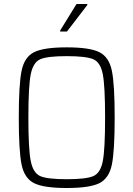

<svg xmlns="http://www.w3.org/2000/svg" viewBox="-20 -933 668 961"><path d="M74 -344Q74 -510 88 -578.5Q102 -647 150 -671.5Q198 -696 314 -696Q430 -696 478 -671.5Q526 -647 540 -578.5Q554 -510 554 -344Q554 -178 540 -109.5Q526 -41 478 -16.5Q430 8 314 8Q198 8 150 -16.5Q102 -41 88 -109.5Q74 -178 74 -344ZM506 -344Q506 -502 494.5 -561.5Q483 -621 447 -636.5Q411 -652 314 -652Q217 -652 181.5 -636.5Q146 -621 134 -561.5Q122 -502 122 -344Q122 -186 134 -126.5Q146 -67 181.5 -51.5Q217 -36 314 -36Q411 -36 447 -51.5Q483 -67 494.5 -126.5Q506 -186 506 -344ZM281 -775V-780L363 -913H417V-908L315 -775Z"/></svg>

Font: Saira Semi Condensed ExtraLight
Style: Regular
Weight: 200
Width: 4
Designer: Hector Gatti with collaboration of the Omnibus-Type team
Foundry: Omnibus-Type
Version: Version 1.001; ttfautohint (v1.8)